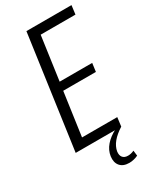

<svg xmlns="http://www.w3.org/2000/svg" viewBox="-222 -771 858 1033"><g transform="rotate(-30 206.5 -254.5)"><path d="M91 -55H325L318 0H35L133 -700H413L406 -645H175L196 -689L148 -347L136 -375H354L347 -323H129L148 -351L100 -11ZM259 191Q221 191 202.5 169Q184 147 189 110Q194 75 219 46Q244 17 286 -4L318 0Q280 24 258.5 50Q237 76 232 105Q229 128 239.5 141Q250 154 272 154Q291 154 310 145L314 178Q302 184 287.5 187.5Q273 191 259 191Z"/></g></svg>

Font: Pathway Extreme Condensed ExtraLight
Style: Italic
Weight: 250
Width: 3
Italic angle: -8°
Version: Version 1.001;gftools[0.9.26]